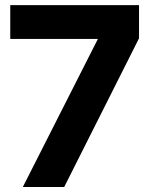

<svg xmlns="http://www.w3.org/2000/svg" viewBox="-20 -748 598 768"><path d="M71.3 0H236.8L536.1 -594.7V-727.5H21V-592.3H371.1V-591.3Z"/></svg>

Font: Raveo Display
Style: Bold
Weight: 700
Designer: Jakub Foglar, Rasmus Andersson (Inter)
Foundry: Jakubfoglar.com
Version: Version 1.100;Glyphs 3.2.3 (3260)